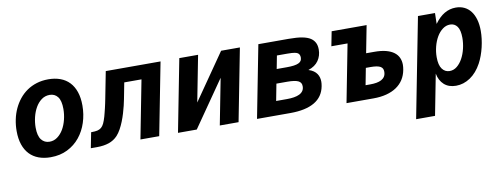

<svg xmlns="http://www.w3.org/2000/svg" viewBox="-62 -892 3737 1431"><g transform="rotate(-10 1806.0 -176.5)"><path d="M260.3 14.2Q210 14.2 169.7 -0.7Q129.4 -15.6 101.3 -45.2Q73.2 -74.7 58.1 -118.9Q43 -163.1 43 -221.7Q43 -266.1 51.8 -308.6Q60.5 -351.1 77.9 -388.7Q95.2 -426.3 120.6 -458Q146 -489.7 179.2 -512.7Q212.4 -535.6 253.2 -548.3Q293.9 -561 341.8 -561Q392.1 -561 432.4 -546.1Q472.7 -531.2 500.7 -501.7Q528.8 -472.2 543.9 -428Q559.1 -383.8 559.1 -324.7Q559.1 -257.8 539.3 -196.5Q519.5 -135.3 481.4 -88.4Q443.4 -41.5 387.7 -13.7Q332 14.2 260.3 14.2ZM272 -101.1Q304.7 -101.1 331.3 -120.6Q357.9 -140.1 376.5 -171.6Q395 -203.1 405 -243.2Q415 -283.2 415 -324.2Q415 -386.7 392.6 -415.8Q370.1 -444.8 331.5 -444.8Q296.9 -444.8 269.8 -424.8Q242.7 -404.8 224.4 -372.8Q206.1 -340.8 196.5 -301.3Q187 -261.7 187 -222.7Q187 -160.2 210.2 -130.6Q233.4 -101.1 272 -101.1Z M588.4 -117.2H593.3Q618.7 -117.2 636 -121.1Q653.3 -125 665.8 -135.5Q678.2 -146 687.3 -165Q696.3 -184.1 705.1 -214.4Q708.5 -227.1 712.6 -242.9Q716.8 -258.8 720.7 -275.6Q724.6 -292.5 728.3 -309.6Q731.9 -326.7 734.9 -341.8L774.9 -546.9H1189.5L1083 0H940.9L1026.4 -439.9H896L877.4 -343.8Q875.5 -335 871.8 -315.2Q868.2 -295.4 861.8 -269.5Q855.5 -243.7 846.7 -214.1Q837.9 -184.6 826.4 -155.5Q814.9 -126.5 800.5 -100.3Q786.1 -74.2 769 -55.7Q742.2 -26.9 703.4 -13.4Q664.6 0 611.8 0H565.4Z M1331.5 -546.9H1473.6L1405.8 -197.8L1647.9 -546.9H1790L1683.6 0H1541.5L1609.4 -349.1L1367.2 0H1225.1Z M1929.7 -546.9H2158.2Q2222.2 -546.9 2261.5 -539.3Q2300.8 -531.7 2323.7 -516.6Q2344.2 -502.9 2355.2 -481.9Q2366.2 -460.9 2366.2 -429.7Q2366.2 -382.8 2341.1 -346.2Q2315.9 -309.6 2263.7 -292.5Q2286.6 -285.6 2302 -274.7Q2317.4 -263.7 2326.4 -250.2Q2335.4 -236.8 2339.4 -221.7Q2343.3 -206.5 2343.3 -190.9Q2343.3 -184.1 2342.5 -175.3Q2341.8 -166.5 2339.8 -156.7Q2325.2 -78.1 2258.5 -39.1Q2191.9 0 2075.7 0H1823.2ZM2108.4 -340.8Q2140.6 -340.8 2162.8 -344Q2185.1 -347.2 2198.7 -353.8Q2212.4 -360.4 2218.3 -370.4Q2224.1 -380.4 2224.1 -394Q2224.1 -406.7 2220 -415Q2215.8 -423.3 2209.5 -427.7Q2206.1 -430.2 2200.7 -432.4Q2195.3 -434.6 2186.3 -436.3Q2177.2 -438 2163.1 -439Q2148.9 -439.9 2127.4 -439.9H2051.3L2032.2 -340.8ZM2068.4 -106.9Q2097.7 -106.9 2121.8 -110.8Q2146 -114.7 2163.6 -123.3Q2181.2 -131.8 2190.9 -146Q2200.7 -160.2 2200.7 -180.7Q2200.7 -196.3 2194.6 -205.8Q2188.5 -215.3 2177.2 -221.2Q2152.3 -233.9 2092.8 -233.9H2011.2L1986.8 -106.9Z M2585.4 -437H2462.9L2484.4 -546.9H2749L2709 -340.8H2771Q2822.8 -340.8 2859.4 -331.1Q2896 -321.3 2919.2 -303.7Q2942.4 -286.1 2953.1 -262Q2963.9 -237.8 2963.9 -209.5Q2963.9 -200.2 2962.9 -190.9Q2961.9 -181.6 2960 -170.9Q2952.6 -130.4 2932.4 -98.6Q2912.1 -66.9 2879.6 -44.9Q2847.2 -22.9 2803.2 -11.5Q2759.3 0 2704.6 0H2500.5ZM2699.2 -106.9Q2724.6 -106.9 2746.3 -110.6Q2768.1 -114.3 2784.2 -123Q2800.3 -131.8 2809.3 -146.2Q2818.4 -160.6 2818.4 -182.1Q2818.4 -195.8 2813.7 -205.1Q2809.1 -214.4 2797.9 -221.2Q2775.9 -233.9 2723.6 -233.9H2688L2663.6 -106.9Z M3137.7 -546.9H3266.6L3264.6 -464.8Q3299.8 -513.7 3339.6 -536.9Q3379.4 -560.1 3425.3 -560.1Q3460.9 -560.1 3489.5 -546.4Q3518.1 -532.7 3538.1 -506.6Q3558.1 -480.5 3568.8 -442.9Q3579.6 -405.3 3579.6 -356.9Q3579.6 -328.1 3575.7 -296.9Q3571.8 -265.6 3564.5 -234.6Q3557.1 -203.6 3546.4 -174.1Q3535.6 -144.5 3522 -119.1Q3486.8 -54.2 3436 -20Q3385.3 14.2 3328.1 14.2Q3272.5 14.2 3238 -16.8Q3203.6 -47.9 3193.8 -101.1L3133.8 208H2990.7ZM3299.8 -102.1Q3330.6 -102.1 3355.5 -122.3Q3380.4 -142.6 3398.2 -175Q3416 -207.5 3425.8 -248.3Q3435.5 -289.1 3435.5 -329.6Q3435.5 -388.2 3415.8 -415.5Q3396 -442.9 3361.8 -442.9Q3331.1 -442.9 3305.2 -423.3Q3279.3 -403.8 3260.7 -372.1Q3242.2 -340.3 3231.9 -300.5Q3221.7 -260.7 3221.7 -220.2Q3221.7 -160.2 3243.4 -131.1Q3265.1 -102.1 3299.8 -102.1Z"/></g></svg>

Font: Hack
Style: Bold Italic
Weight: 700
Italic angle: -11°
Monospace: yes
Designer: Christopher Simpkins
Foundry: Christopher Simpkins
Version: Version 2.017; ttfautohint (v1.4.1) -l 4 -r 80 -G 350 -x 0 -